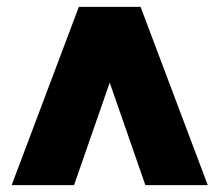

<svg xmlns="http://www.w3.org/2000/svg" viewBox="-20 -800 640 560"><path d="M586 -260H404L300 -559L196 -260H14L210 -780H390Z"/></svg>

Font: Tanohe Sans ExtraBold
Style: Regular
Weight: 800
Designer: Village Type and Design LLC & Cristiano Sobral
Foundry: Cooper Hewitt Smithsonian Design Museum
Version: Version 1.00;September 29, 2021;FontCreator 13.0.0.2655 64-b